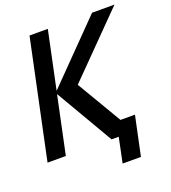

<svg xmlns="http://www.w3.org/2000/svg" viewBox="-178 -823 967 1085"><g transform="rotate(-20 305.5 -280.0)"><path d="M-25 0 125 -710H235L162 -364L501 -710H636L286 -355L445 -86H532L482 150H372L403 0H360L158 -346L85 0Z"/></g></svg>

Font: Geist Mono SemiBold
Style: Italic
Weight: 600
Italic angle: -12°
Monospace: yes
Designer: Basement.studio, Andrés Briganti, Mateo Zaragoza
Foundry: Basement.studio, Vercel, Andrés Briganti, Guido Ferreyra, Mateo Zaragoza
Version: Version 1.500; ttfautohint (v1.8.4.7-5d5b)